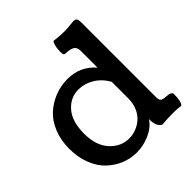

<svg xmlns="http://www.w3.org/2000/svg" viewBox="-198 -879 1039 1039"><g transform="rotate(-45 321.5 -360.0)"><path d="M435.5 -226.6V-354Q409.7 -400.4 367.2 -426.3Q324.7 -452.1 279.3 -452.1Q216.8 -452.1 174.1 -403.1Q131.3 -354 131.3 -260.3Q131.3 -170.4 177.2 -120.1Q223.1 -69.8 286.1 -69.8Q313.5 -69.8 339.8 -79.8Q366.2 -89.8 387.7 -108.9Q409.2 -127.9 422.4 -158.4Q435.5 -189 435.5 -226.6ZM546.4 -658.2V-122.6Q546.4 -115.7 547.4 -111.1Q548.3 -106.4 551.5 -101.3Q554.7 -96.2 562 -93.3Q569.3 -90.3 581.1 -89.8Q627 -87.9 627 -69.3Q627 -10.7 610.4 3.9Q583.5 0 552.2 0Q508.3 0 466.3 3.9Q435.5 -10.3 435.5 -64V-68.4Q409.2 -29.3 360.8 -8.1Q312.5 13.2 261.2 13.2Q214.4 13.2 171.4 -4.4Q128.4 -22 93.5 -54.9Q58.6 -87.9 37.6 -141.1Q16.6 -194.3 16.6 -260.3Q16.6 -326.2 38.6 -379.4Q60.5 -432.6 97.4 -465.6Q134.3 -498.5 179.7 -516.1Q225.1 -533.7 274.4 -534.2H277.3Q373.5 -534.2 435.5 -462.4V-590.3Q435.5 -616.2 420.7 -627Q405.8 -637.7 363.3 -639.6Q356.9 -641.1 355.2 -646Q353.5 -650.9 353.5 -667Q353.5 -691.9 358.9 -710.9Q364.3 -730 369.6 -732.9Q410.2 -727.5 447.3 -727.5Q469.2 -727.5 493.7 -730.2Q518.1 -732.9 519.5 -732.9Q536.6 -732.9 541.7 -724.4Q546.9 -715.8 546.9 -685.1Q546.9 -681.6 546.6 -672.6Q546.4 -663.6 546.4 -658.2Z"/></g></svg>

Font: Coustard
Style: Regular
Weight: 400
Foundry: vernon adams
Version: Version 1.000